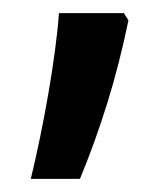

<svg xmlns="http://www.w3.org/2000/svg" viewBox="-20 -615 243 293"><path d="M27 -342H102C133 -417 158 -496 176 -584L169 -595H70C65 -526 46 -420 27 -342Z"/></svg>

Font: Noto Sans Hebrew ExtraCondensed Medium
Style: Regular
Weight: 500
Width: 2
Designer: Monotype Design Team
Foundry: Monotype Imaging Inc.
Version: Version 2.004